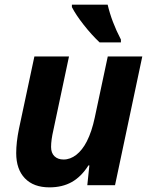

<svg xmlns="http://www.w3.org/2000/svg" viewBox="-20 -786 643 815"><path d="M48.8 -136.2Q48.8 -181.6 60.5 -239.3L126 -546.4H272.9L206.5 -233.4Q196.8 -191.4 196.8 -162.1Q196.8 -136.7 211.2 -122.8Q225.6 -108.9 250 -108.9Q278.3 -108.9 304 -128.9Q329.6 -148.9 348.6 -186Q369.6 -227.1 382.3 -287.1L437.5 -546.4H584L468.3 0H350.6L359.4 -84H355.5Q325.2 -36.1 284.9 -13.4Q244.6 9.3 189.9 9.3Q122.6 9.3 85.7 -29.1Q48.8 -67.4 48.8 -136.2ZM285.2 -755.9V-766.1H437Q454.1 -692.9 493.2 -618.2V-606H402.8Q367.7 -639.2 334.5 -681.6Q301.3 -724.1 285.2 -755.9Z"/></svg>

Font: Viking Open Sans
Style: Bold Italic
Weight: 700
Italic angle: -12°
Foundry: Ascender Corporation
Version: Version 2.000